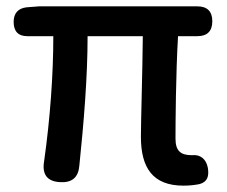

<svg xmlns="http://www.w3.org/2000/svg" viewBox="-20 -571 716 605"><path d="M239 -551H103L64 -548C37 -545 23 -529 23 -502C23 -473 37 -457 66 -457H148C148 -336 138 -197 119 -63C112 -22 128 1 170 3C207 5 227 -12 230 -49C244 -184 256 -328 256 -457H430C429 -345 424 -190 424 -140C424 -44 460 14 558 14C577 14 595 12 609 9C634 2 639 -16 635 -42C630 -69 612 -85 585 -82C585 -82 584 -82 584 -82C550 -82 533 -95 533 -134C533 -178 534 -341 541 -457H602C633 -457 649 -473 649 -504C649 -535 633 -551 602 -551H376Z"/></svg>

Font: GenSenRounded2 TW M
Style: Regular
Weight: 500
Version: Version 2.100;PS 2.1;hotconv 16.6.51;makeotf.lib2.5.65220 DE